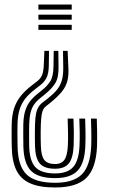

<svg xmlns="http://www.w3.org/2000/svg" viewBox="-20 -620 512 850"><path d="M197 -394.8 196 -326.2Q195.2 -294.5 186.1 -275.9Q177 -257.2 157.2 -242L134.8 -224.5Q107.5 -203.8 90.8 -181.9Q74 -160 66.1 -132.8Q58.2 -105.5 57.5 -68.8Q57.2 -52.2 57.1 -34.5Q57 -16.8 57.4 -0.6Q57.8 15.5 57.8 27.5Q59 114.2 97 151.8Q135 189.2 224 189.2Q306.2 189.2 343.1 151.2Q380 113.2 383.8 26.2Q385 -7.8 384.2 -38.9Q383.5 -70 382.8 -94.8H408.5Q409.2 -72.2 409.9 -39.1Q410.5 -6 409.5 27.2Q405.5 125 362.4 167.5Q319.2 210 224 210Q155.2 210 113.4 191.5Q71.5 173 52.1 132.8Q32.8 92.5 32 27.5Q31.8 10 31.5 -6.4Q31.2 -22.8 31.4 -38.4Q31.5 -54 31.8 -68.8Q32.5 -111.2 43 -142Q53.5 -172.8 73.4 -196.9Q93.2 -221 122.5 -243.2L145.2 -260.8Q155.8 -268.5 163.6 -282Q171.5 -295.5 173.5 -326.2L176.5 -394.8ZM279.5 -394.8 282.5 -326.2Q285 -288.8 278.6 -263Q272.2 -237.2 254.8 -215.4Q237.2 -193.5 206 -167.5L185.5 -151.2Q177.5 -145.8 172.2 -136.8Q167 -127.8 164.4 -111.8Q161.8 -95.8 160.8 -68.8Q160.2 -52.2 160.1 -36.6Q160 -21 160.2 -5.4Q160.5 10.2 161 27.5Q162.2 70 176.1 88.1Q190 106.2 224 106.2Q253 106.2 265.9 86.4Q278.8 66.5 280.5 21.8Q281.8 -5.5 281 -37.2Q280.2 -69 279.5 -94.8H305.2Q306.5 -63 306.9 -34.2Q307.2 -5.5 306.2 22.8Q304 78.8 285.1 102.9Q266.2 127 224 127Q176.2 127 156.4 104Q136.5 81 135 27.5Q134.8 11.8 134.5 -3.5Q134.2 -18.8 134.4 -34.9Q134.5 -51 135 -68.8Q135.8 -98 139.6 -116.8Q143.5 -135.5 151.2 -147.6Q159 -159.8 171.2 -168.2L193.8 -185.8Q217 -204.2 232 -222.4Q247 -240.5 253.9 -264.8Q260.8 -289 260 -326.2L258.8 -394.8ZM238.2 -394.8 239.2 -326.2Q240.2 -277 224.9 -252.2Q209.5 -227.5 181.8 -204.8L159.2 -186.5Q141.8 -173 130.9 -157.2Q120 -141.5 115 -120.2Q110 -99 109.2 -68.8Q108.8 -49.8 108.8 -33.9Q108.8 -18 108.9 -3.4Q109 11.2 109.2 27.5Q110.8 92 136.6 119.9Q162.5 147.8 224 147.8Q279.2 147.8 304.2 119.1Q329.2 90.5 332 25.2Q333.5 -8.5 332.8 -38.4Q332 -68.2 331.2 -94.8H357Q358 -65.2 358.5 -35.1Q359 -5 357.8 25.2Q355 102 323.9 135.2Q292.8 168.5 224 168.5Q148.8 168.5 116.9 135.8Q85 103 83.5 27.5Q83.2 12 83.1 -3.2Q83 -18.5 83 -34.8Q83 -51 83.2 -68.8Q84 -104 91.4 -128.6Q98.8 -153.2 112.8 -171.4Q126.8 -189.5 147 -205.2L169.5 -223.8Q187.5 -238 201.8 -258.9Q216 -279.8 216.8 -326.2L217.8 -394.8ZM297.5 -600V-577.5H150V-600ZM297.5 -510.2V-487.8H150V-510.2ZM297.5 -555V-532.8H150V-555Z"/></svg>

Font: Big Shoulders Inline Display Thin ExtraBold
Style: Regular
Weight: 800
Version: Version 2.002